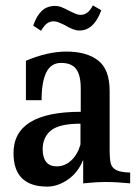

<svg xmlns="http://www.w3.org/2000/svg" viewBox="-20 -676 509 711"><path d="M462 -37V3Q412 -2 372 -2Q335 -2 288 3V-84Q269 -37 231.5 -11Q194 15 155 15Q30 15 30 -109Q30 -262 279 -262V-348Q279 -398 262 -420.5Q245 -443 206 -443Q169 -443 151.5 -408Q134 -373 134 -305H76V-451Q156 -485 226 -485Q301 -485 343.5 -452Q386 -419 386 -339V-123Q386 -88 390 -71.5Q394 -55 410 -46.5Q426 -38 462 -37ZM278 -141V-218Q200 -218 169 -193Q138 -168 138 -123Q138 -93 151 -76.5Q164 -60 190 -60Q220 -60 243.5 -81.5Q267 -103 278 -141ZM355 -638Q328 -563 274 -563Q252 -563 220 -583Q217 -584 203.5 -590.5Q190 -597 178 -597Q165 -597 154.5 -589.5Q144 -582 132 -562L103 -581Q115 -617 134.5 -635.5Q154 -654 184 -654Q197 -654 209 -649Q221 -644 238 -635Q243 -633 255.5 -627Q268 -621 279 -621Q292 -621 303 -629Q314 -637 324 -656Z"/></svg>

Font: Gupter
Style: Bold
Weight: 700
Designer: Octavio Pardo
Version: Version 1.000